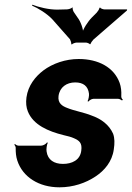

<svg xmlns="http://www.w3.org/2000/svg" viewBox="-20 -790 563 820"><path d="M249 -90C211 -90 184 -107 179 -143C177 -152 180 -173 184 -180L181 -182C177 -175 164 -168 156 -168H59C53 -168 47 -172 44 -175L41 -172C44 -169 48 -162 47 -157C47 -139 48 -122 54 -104C77 -34 146 10 234 10C292 10 346 -8 389 -37C425 -61 459 -99 466 -152C470 -178 470 -200 463 -219C446 -257 413 -282 370 -297C341 -309 296 -317 267 -329C246 -337 226 -349 230 -380C235 -418 265 -438 301 -438C336 -438 356 -422 360 -390C361 -382 358 -364 354 -358L357 -356C361 -361 371 -368 379 -368H484C490 -368 497 -364 501 -361L505 -364C501 -367 497 -374 498 -380C499 -400 497 -419 491 -436C467 -502 401 -538 316 -538C260 -538 205 -519 165 -489C131 -463 100 -425 93 -374C90 -351 92 -331 99 -314C122 -256 187 -229 251 -213C269 -209 284 -205 295 -200C318 -190 332 -180 327 -146C322 -106 287 -90 249 -90ZM312 -714 297 -736C294 -739 288 -753 291 -757L288 -758C286 -754 272 -750 266 -750L227 -749C190 -748 143 -760 118 -770L117 -766C141 -756 181 -732 204 -707L279 -622C281 -618 286 -605 284 -602L287 -600C289 -604 302 -608 306 -608H348C352 -608 362 -604 364 -601L367 -602C366 -605 376 -618 379 -621L522 -745L523 -750H425C421 -750 408 -754 408 -758L404 -756C406 -753 396 -739 393 -736L372 -715C356 -699 333 -664 331 -647H335C337 -664 324 -699 312 -714Z"/></svg>

Font: Asimov
Style: EdgeNarIt
Weight: 500
Designer: Google
Version: Version 2.000980: 2014